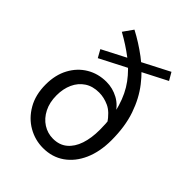

<svg xmlns="http://www.w3.org/2000/svg" viewBox="-232 -938 1073 1073"><g transform="rotate(45 304.0 -401.5)"><path d="M300.4 13.4Q237.6 13.4 182.7 -18Q127.9 -49.3 93.9 -108.3Q59.8 -167.2 59.8 -248.6Q59.8 -324.5 90.3 -381Q120.7 -437.4 172.8 -468.4Q224.9 -499.4 290 -499.4Q339.5 -499.4 383.9 -475.4Q428.3 -451.3 456.5 -400.3L457.3 -337.8Q420.1 -392.6 381.1 -410.4Q342.1 -428.2 303.2 -428.2Q252.7 -428.2 217.7 -404.9Q182.7 -381.7 164.1 -341Q145.6 -300.3 145.6 -248.6Q145.6 -192.8 167 -150.8Q188.4 -108.8 224.4 -85.8Q260.3 -62.9 303.1 -62.9Q353.3 -62.9 386.6 -90.8Q420 -118.6 436.7 -168.3Q453.3 -217.9 453.3 -283.2Q453.3 -382 431.7 -455Q410 -528 369.7 -582.5Q329.3 -636.9 274.2 -678.9Q219.1 -720.9 152.7 -757.7L194.1 -816.1Q261.2 -780.9 323.5 -734.2Q385.8 -687.6 434.7 -624.9Q483.6 -562.2 512.1 -479.2Q540.6 -396.3 540.6 -288.1Q540.6 -198.1 510.7 -130.2Q480.7 -62.3 426.9 -24.5Q373 13.4 300.4 13.4ZM161.8 -558.5 136.3 -604.2 507.1 -795.6 533.6 -749.9Z"/></g></svg>

Font: Noto Sans SC Thin
Style: Regular
Weight: 100
Designer: Ryoko NISHIZUKA 西塚涼子 (kana, bopomofo & ideographs); Paul D. Hunt (Latin, Greek & Cyrillic); Sandoll Communications 산돌커뮤니
Foundry: Adobe
Version: Version 2.004-H2;hotconv 1.0.118;makeotfexe 2.5.65603